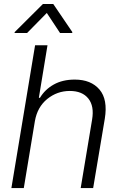

<svg xmlns="http://www.w3.org/2000/svg" viewBox="-20 -958 623 978"><path d="M158.7 -727.3H221.9L177.9 -459.9H183.6Q209.2 -502.5 253.9 -527.5Q298.7 -552.6 360.8 -552.6Q443.5 -552.6 486.9 -501.8Q529.8 -451.3 513.8 -353.3L454.5 0H391L449.2 -349.4Q460.6 -417.6 430 -456Q399.1 -494.7 335.6 -494.7Q271 -494.7 220.2 -453.5Q170.1 -412.3 157.7 -340.9L101.2 0H38ZM54 -789.8 55 -794.7 198.5 -937.5H251.4L348.4 -794.7L347.7 -789.8H285.9L218.4 -892L117.9 -789.8Z"/></svg>

Font: Inter P Light
Style: Italic
Weight: 300
Italic angle: 9.39999°
Designer: Rasmus Andersson
Foundry: rsms
Version: Version 3.018;git-588b23468